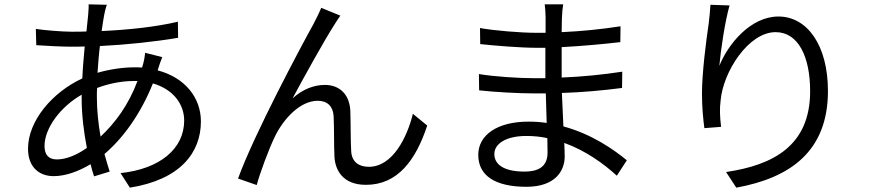

<svg xmlns="http://www.w3.org/2000/svg" viewBox="-20 -814 4040 884"><path d="M472 -792 388 -794C389 -782 387 -764 386 -746C384 -724 381 -698 378 -669C355 -668 333 -668 310 -668C267 -668 180 -675 145 -681L147 -606C188 -603 266 -599 309 -599C329 -599 349 -599 370 -600C366 -553 361 -503 359 -453C221 -389 109 -258 109 -129C109 -44 161 -3 227 -3C282 -3 342 -25 397 -58C402 -38 407 -19 413 -2L485 -24C477 -49 469 -76 461 -105C546 -177 627 -288 684 -430C777 -403 828 -335 828 -259C828 -129 716 -36 535 -17L578 50C810 13 905 -111 905 -255C905 -365 831 -457 706 -490C706 -492 707 -493 707 -494C712 -510 721 -537 727 -551L648 -571C647 -554 642 -528 637 -513C636 -509 635 -506 634 -503C622 -504 610 -504 597 -504C546 -504 485 -495 429 -479C432 -521 435 -563 440 -602C562 -608 695 -622 800 -640L799 -714C697 -690 575 -677 448 -671C452 -700 456 -726 460 -747C463 -761 467 -779 472 -792ZM426 -368C426 -382 426 -395 427 -409C473 -426 531 -441 596 -441C602 -441 608 -441 613 -441C571 -329 510 -248 443 -185C433 -243 426 -304 426 -368ZM185 -142C185 -224 259 -323 356 -378C356 -372 356 -366 356 -360C356 -285 366 -204 380 -133C329 -97 281 -80 242 -80C204 -80 185 -101 185 -142Z M1547 -742 1459 -778C1447 -749 1434 -724 1422 -701C1368 -604 1149 -194 1076 8L1162 38C1175 -12 1218 -130 1248 -190C1287 -268 1362 -350 1443 -350C1488 -350 1513 -324 1516 -280C1519 -225 1517 -148 1520 -90C1524 -31 1558 37 1665 37C1810 37 1894 -75 1947 -236L1881 -290C1855 -184 1789 -46 1678 -46C1634 -46 1600 -67 1597 -117C1594 -166 1595 -243 1593 -302C1590 -381 1542 -423 1476 -423C1428 -423 1375 -405 1327 -361C1379 -458 1471 -624 1515 -693C1527 -712 1538 -730 1547 -742Z M2256 -105C2256 -151 2308 -188 2403 -188C2436 -188 2469 -185 2500 -178C2500 -152 2501 -128 2501 -111C2501 -42 2452 -24 2395 -24C2296 -24 2256 -59 2256 -105ZM2573 -794H2488C2490 -780 2492 -751 2492 -734C2492 -713 2492 -689 2492 -663C2476 -663 2461 -663 2446 -663C2379 -663 2255 -673 2190 -685L2191 -611C2254 -604 2377 -594 2447 -594C2462 -594 2477 -594 2491 -594C2491 -553 2491 -509 2491 -469C2491 -464 2491 -459 2491 -454C2473 -454 2455 -454 2437 -454C2371 -454 2257 -461 2185 -473L2186 -398C2258 -390 2368 -384 2436 -384C2455 -384 2474 -384 2493 -384C2494 -341 2496 -293 2497 -248C2470 -252 2442 -254 2413 -254C2269 -254 2182 -192 2182 -101C2182 -5 2260 46 2404 46C2534 46 2580 -25 2580 -94C2580 -110 2579 -131 2578 -156C2678 -120 2761 -59 2820 -5L2866 -76C2809 -123 2707 -196 2574 -232C2572 -280 2569 -334 2567 -386C2662 -389 2750 -397 2844 -409L2845 -484C2754 -470 2663 -461 2566 -457C2566 -461 2566 -465 2566 -469C2566 -506 2566 -553 2566 -597C2662 -602 2757 -611 2836 -620L2837 -693C2747 -679 2656 -670 2566 -666C2566 -692 2567 -714 2567 -727C2568 -756 2570 -776 2573 -794Z M3339 -789 3251 -792C3249 -765 3247 -736 3243 -706C3231 -625 3212 -478 3212 -383C3212 -318 3218 -262 3223 -224L3300 -230C3294 -280 3293 -314 3298 -353C3310 -484 3426 -666 3551 -666C3656 -666 3710 -552 3710 -394C3710 -143 3540 -54 3323 -22L3370 50C3618 5 3792 -117 3792 -395C3792 -605 3697 -738 3564 -738C3437 -738 3333 -613 3292 -511C3298 -581 3318 -716 3339 -789Z"/></svg>

Font: Source Han Sans HK
Style: Regular
Weight: 400
Designer: Ryoko NISHIZUKA 西塚涼子 (kana, bopomofo & ideographs); Paul D. Hunt (Latin, Greek & Cyrillic); Sandoll Communications 산돌커뮤니
Foundry: Adobe
Version: Version 2.000;hotconv 1.0.107;makeotfexe 2.5.65593